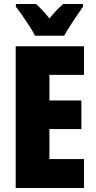

<svg xmlns="http://www.w3.org/2000/svg" viewBox="-20 -947 483 967"><path d="M403 0H59V-714H403V-570H229V-441H390V-297H229V-146H403ZM156 -767Q148 -785 130 -813Q112 -841 92.5 -869Q73 -897 60 -913V-927H161Q176 -914 193 -896Q210 -878 229 -854Q269 -903 299 -927H398V-913Q384 -894 366 -867Q348 -840 331 -813.5Q314 -787 303 -767Z"/></svg>

Font: Noto Sans Thai Looped ExtraCondensed Black
Style: Regular
Weight: 900
Width: 2
Designer: Sasikarn Vongin, Ben Mitchell
Foundry: The Fontpad Ltd
Version: Version 1.001; ttfautohint (v1.8.4.7-5d5b)